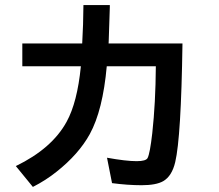

<svg xmlns="http://www.w3.org/2000/svg" viewBox="-20 -694 870 764"><path d="M68.8 -521H307.1Q311.5 -596.7 312 -673.8H417V-665.5Q415 -591.8 412.6 -530.8L412.1 -521H706.1Q700.7 -147 677.2 -48.8Q664.1 6.8 629.4 26.9Q601.1 43 543.5 43Q488.3 43 425.8 34.7L405.8 -66.4Q481.4 -52.7 523.9 -52.7Q561 -52.7 567.4 -65.4Q576.7 -83.5 585.9 -164.1Q599.1 -283.7 600.1 -430.2H404.8Q389.2 -255.4 337.4 -160.6Q293 -80.1 204.6 -10.3Q162.6 23.4 110.8 49.8L43 -33.2Q187 -103 245.1 -209.5Q287.6 -286.6 301.8 -430.2H68.8Z"/></svg>

Font: BIZ UDPGothic
Style: Bold
Weight: 700
Designer: TypeBank Co., Ltd.
Foundry: Morisawa Inc.
Version: Version 1.051